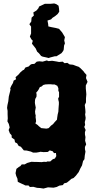

<svg xmlns="http://www.w3.org/2000/svg" viewBox="-20 -870 559 1112"><path d="M212 219 195 218 173 212 153 213 145 204H127L93 188L83 183L81 165L74 149L70 133L75 108L89 97L98 92L106 82H123L137 74L151 70L162 67L183 68H196L221 69L235 67L250 68L251 65H271L286 52L298 48L306 34L304 16L293 17L285 6L268 1L257 10L233 11L214 9L207 11L189 14H172L159 8L135 2L118 1L109 -10L101 -20L88 -25L79 -40L67 -46L64 -62L48 -73L47 -87L37 -98L30 -117L36 -132L31 -152L23 -167L25 -184L24 -208V-228L21 -245L23 -261L28 -283L31 -311L34 -323L41 -351L39 -358L45 -372L55 -389L59 -403L73 -411L70 -423L88 -439L97 -450L112 -463L119 -466L127 -479L146 -485L156 -495L164 -499L179 -500L193 -513L208 -515L227 -513L251 -520L261 -516L282 -518L307 -514L322 -511L343 -513L354 -504L370 -506L383 -497L403 -495L421 -488L436 -483L446 -475L464 -457L467 -452L481 -436L478 -418L487 -396L477 -375V-357L479 -337L480 -323L478 -300V-290V-277L471 -262L474 -236L475 -220L473 -207L476 -188L475 -178L471 -163L473 -146L468 -135L476 -117L472 -105V-91L475 -76L473 -55L479 -34L472 -19V-6L475 8L471 31L469 52L461 63L455 88L446 104L441 115L436 126L420 147L406 161L393 166L382 176L367 188L351 192L344 202L324 205L308 213L290 217L258 215L232 222ZM249 -125 262 -128 275 -142 288 -152 296 -162 310 -177 311 -187 314 -207 318 -223 319 -242 320 -255 321 -266V-279L318 -291L317 -300L322 -309V-321V-336L318 -344V-359L312 -373L296 -381H282L274 -382H261L243 -381L231 -378L219 -368L211 -366L204 -352L198 -343L190 -334L192 -321L191 -309L186 -301L183 -292L182 -276L183 -268L187 -247L183 -225L184 -212L187 -200L186 -192L188 -178L189 -167L185 -155L198 -146L205 -139L219 -128L229 -127ZM322 -703 340 -682 356 -655 352 -636 356 -619 351 -606 349 -583 346 -575 336 -562 307 -544H297L270 -537L262 -534L250 -537L227 -542L218 -546L206 -561L195 -571L187 -589L177 -602L165 -617L170 -634L162 -642L153 -658L160 -676V-716L150 -730L161 -745L163 -768L176 -780L173 -798L191 -809L203 -823L206 -832L240 -848H273L294 -850L306 -846L319 -837L322 -819L323 -802L314 -789L301 -778L283 -766L276 -758L255 -751L259 -730L260 -717L277 -713L303 -708Z"/></svg>

Font: Winky Rough
Style: Bold
Weight: 700
Designer: Simon Atzbach
Foundry: typofactur
Version: Version 1.206; ttfautohint (v1.8.4.7-5d5b)